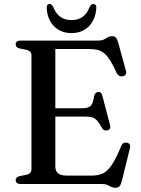

<svg xmlns="http://www.w3.org/2000/svg" viewBox="-20 -898 687 937"><path d="M206 -369.5H379Q410 -369.5 422.2 -381.2Q434.5 -393 439 -427.5Q441 -437.5 445.8 -442.8Q450.5 -448 458.5 -449Q474.5 -451 479.5 -431L517 -288Q519.5 -277 516.8 -270.8Q514 -264.5 505 -262Q497 -259.5 489.8 -262.2Q482.5 -265 478 -273Q465.5 -296.5 454.8 -308.5Q444 -320.5 430.8 -324.8Q417.5 -329 397 -329H206ZM56.5 -681.5Q56.5 -690.5 62.5 -695.2Q68.5 -700 81.5 -700H461Q477 -700 487.2 -705.5Q497.5 -711 506.5 -716.2Q515.5 -721.5 527 -721.5Q538.5 -721.5 545 -714.8Q551.5 -708 556 -693L594.5 -553Q597.5 -543 594 -536Q590.5 -529 581.5 -526.5Q571.5 -523.5 563 -527.5Q554.5 -531.5 549.5 -542Q532 -580 517.5 -603.2Q503 -626.5 488 -638.5Q473 -650.5 455 -654.8Q437 -659 412 -659H250V-85.5Q250 -63 263.8 -52Q277.5 -41 306.5 -41H427Q459 -41 481.8 -51.5Q504.5 -62 525.5 -93.2Q546.5 -124.5 572 -186.5Q576 -196 582.8 -199.5Q589.5 -203 598 -202Q608.5 -200.5 612.8 -193.2Q617 -186 614 -174.5L573.5 -10.5Q569.5 4.5 562.5 11.5Q555.5 18.5 542.5 18.5Q532.5 18.5 523.5 14Q514.5 9.5 504 4.8Q493.5 0 478.5 0H81.5Q68.5 0 62.5 -5Q56.5 -10 56.5 -18.5Q56.5 -33.5 75.5 -38.5L108.5 -45Q120.5 -47.5 127 -54.2Q133.5 -61 133.5 -72V-628Q133.5 -639 127 -645.8Q120.5 -652.5 108.5 -655L75.5 -661.5Q56.5 -666.5 56.5 -681.5ZM329 -800Q361 -800 383.2 -815.8Q405.5 -831.5 418.5 -866.5Q422.5 -872.5 426.5 -875.5Q430.5 -878.5 435 -878.5Q442.5 -878.5 446.8 -873.2Q451 -868 450 -858.5Q446.5 -802.5 413.5 -769.5Q380.5 -736.5 329 -736.5Q277 -736.5 244 -769.5Q211 -802.5 208 -858.5Q207 -868 211 -873.2Q215 -878.5 222 -878.5Q227.5 -878.5 231.2 -875.5Q235 -872.5 238.5 -866.5Q252.5 -831 274.8 -815.5Q297 -800 329 -800Z"/></svg>

Font: Fraunces 10pt
Style: Regular
Weight: 400
Version: Version 1.000;[b76b70a41]